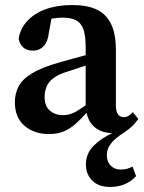

<svg xmlns="http://www.w3.org/2000/svg" viewBox="-20 -518 571 762"><path d="M173 14Q116 14 77.5 -18.5Q39 -51 39 -113Q39 -147 54 -175.5Q69 -204 108 -227.5Q147 -251 218 -271Q244 -278 270.5 -285.5Q297 -293 323.5 -300Q350 -307 377 -314V-275Q343 -265 310.5 -254.5Q278 -244 248 -234Q211 -223 191 -207Q171 -191 164 -172Q157 -153 157 -133Q157 -97 178 -79Q199 -61 230 -61Q248 -61 264 -67Q280 -73 301 -87Q322 -101 353 -125L363 -73H326Q302 -46 280 -26.5Q258 -7 233.5 3.5Q209 14 173 14ZM417 224Q372 224 346.5 199Q321 174 321 135Q321 91 352 60Q383 29 431 8V14Q429 13 426 12Q423 11 421 10Q377 8 351 -17.5Q325 -43 321 -88L320 -91V-330Q320 -376 311 -401.5Q302 -427 282 -437.5Q262 -448 229 -448Q210 -448 188.5 -444.5Q167 -441 138 -431L189 -469L174 -389Q170 -352 153 -334.5Q136 -317 112 -317Q87 -317 72.5 -329.5Q58 -342 54 -364Q60 -404 88 -434.5Q116 -465 161.5 -481.5Q207 -498 267 -498Q326 -498 364 -480Q402 -462 421 -422.5Q440 -383 440 -318V-99Q440 -75 448.5 -64Q457 -53 471 -53Q481 -53 489.5 -58Q498 -63 507 -73L529 -46Q518 -30 506.5 -19Q495 -8 477 5Q456 18 440 31.5Q424 45 414 61Q404 77 404 98Q404 124 419.5 139.5Q435 155 459 155Q472 155 483.5 152Q495 149 506 143L520 181Q501 202 475 213Q449 224 417 224Z"/></svg>

Font: Source Serif 4 18pt SemiBold
Style: Regular
Weight: 600
Designer: Frank Grießhammer
Foundry: Adobe Systems Incorporated
Version: Version 4.004;hotconv 1.0.116;makeotfexe 2.5.65601